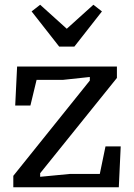

<svg xmlns="http://www.w3.org/2000/svg" viewBox="-20 -788 564 808"><path d="M36 0V-48L358 -449V-464L246 -452H134L108 -344H44L52 -508H472V-460L149 -59V-44L274 -56H400L424 -172H488L480 0ZM149 -768 261 -667 373 -768 409 -740 293 -592H229L113 -740Z"/></svg>

Font: Source Serif 4 Caption
Style: Regular
Weight: 400
Designer: Frank Grießhammer
Foundry: Adobe Systems Incorporated
Version: Version 4.004;hotconv 1.0.117;makeotfexe 2.5.65602